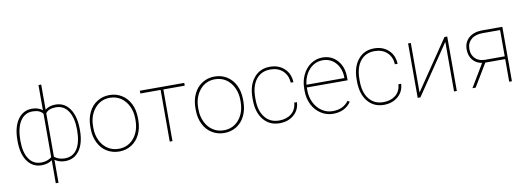

<svg xmlns="http://www.w3.org/2000/svg" viewBox="-69 -1191 5035 1835"><g transform="rotate(-10 2449.0 -273.5)"><path d="M60.1 -233.9C60.1 -233.9 60.1 -233.9 60.1 -233.9C63 -157.2 81.1 -97.7 114.7 -54.7C148.4 -11.2 192.9 10.3 248 10.3C248 10.3 248 10.3 248 10.3C287.6 10.3 321.8 0 349.6 -20C349.6 -20 349.6 203.1 349.6 203.1C349.6 203.1 376 203.1 376 203.1C376 203.1 376 -20 376 -20C376 -20 376 -20 376 -20C403.3 0 437 10.3 476.6 10.3C476.6 10.3 476.6 10.3 476.6 10.3C534.7 10.3 581.1 -13.2 614.7 -60.5C648.4 -107.9 665 -172.4 665 -254.4C665 -254.4 665 -271 665 -271C665 -271 665 -271 665 -271C664.1 -353 647 -418 613.3 -466.3C579.6 -514.2 533.7 -538.1 475.6 -538.1C475.6 -538.1 475.6 -538.1 475.6 -538.1C435.1 -538.1 401.9 -527.3 376 -505.9C376 -505.9 376 -750 376 -750C376 -750 349.6 -750 349.6 -750C349.6 -750 349.6 -505.4 349.6 -505.4C349.6 -505.4 349.6 -505.4 349.6 -505.4C322.8 -527.3 289.6 -538.1 249 -538.1C249 -538.1 249 -538.1 249 -538.1C189.9 -538.1 143.6 -513.7 109.9 -464.4C76.2 -415 59.6 -348.1 59.6 -264.6C59.6 -264.6 60.1 -233.9 60.1 -233.9ZM86.9 -254.4C86.9 -338.9 101.6 -402.8 130.4 -446.3C159.2 -489.7 198.2 -511.7 248.5 -511.7C248.5 -511.7 248.5 -511.7 248.5 -511.7C297.4 -511.7 331.1 -498 349.6 -470.2C349.6 -470.2 349.6 -49.8 349.6 -49.8C349.6 -49.8 339.4 -42.5 339.4 -42.5C339.4 -42.5 339.4 -42.5 339.4 -42.5C314 -24.9 283.2 -16.1 247.6 -16.1C247.6 -16.1 247.6 -16.1 247.6 -16.1C196.8 -16.1 157.2 -37.1 129.4 -78.6C101.1 -120.1 86.9 -178.7 86.9 -254.4C86.9 -254.4 86.9 -254.4 86.9 -254.4ZM638.7 -264.6C638.7 -183.1 624.5 -121.1 596.7 -79.1C568.8 -37.1 528.8 -16.1 477.1 -16.1C477.1 -16.1 477.1 -16.1 477.1 -16.1C437.5 -16.1 403.8 -27.3 376 -49.3C376 -49.3 376 -471.2 376 -471.2C376 -471.2 376 -471.2 376 -471.2C394 -498 427.2 -511.7 476.1 -511.7C476.1 -511.7 476.1 -511.7 476.1 -511.7C527.3 -511.7 567.4 -489.7 596.2 -445.3C624.5 -400.9 638.7 -340.3 638.7 -264.6C638.7 -264.6 638.7 -264.6 638.7 -264.6Z M768.6 -251C768.6 -251 768.6 -251 768.6 -251C769 -201.2 778.8 -156.2 798.3 -116.7C817.9 -76.7 845.2 -45.4 880.9 -23.4C916 -1.5 956.1 9.8 1000.5 9.8C1044.9 9.8 1085 -1.5 1120.6 -23.9C1155.8 -46.4 1183.1 -77.6 1202.1 -117.7C1221.2 -157.7 1231 -203.1 1231 -253.9C1231 -253.9 1231 -277.3 1231 -277.3C1231 -277.3 1231 -277.3 1231 -277.3C1230.5 -327.6 1220.7 -372.6 1201.2 -412.6C1181.2 -452.6 1153.8 -483.4 1118.7 -505.4C1083.5 -527.3 1043.9 -538.1 999.5 -538.1C999.5 -538.1 999.5 -538.1 999.5 -538.1C955.1 -538.1 915 -526.9 879.9 -504.4C844.2 -481.9 816.9 -450.7 797.9 -410.6C778.3 -370.1 768.6 -324.7 768.6 -274.4C768.6 -274.4 768.6 -251 768.6 -251ZM794.9 -269.5C794.9 -269.5 794.9 -269.5 794.9 -269.5C794.9 -339.4 814 -397 852.1 -442.9C890.1 -488.8 939.5 -511.7 999.5 -511.7C999.5 -511.7 999.5 -511.7 999.5 -511.7C1039.1 -511.7 1074.2 -501.5 1105.5 -481C1136.2 -460 1160.6 -431.2 1178.2 -394.5C1195.8 -357.9 1204.6 -317.9 1204.6 -274.4C1204.6 -274.4 1204.6 -259.3 1204.6 -259.3C1204.6 -259.3 1204.6 -259.3 1204.6 -259.3C1204.6 -188 1185.5 -129.9 1147.9 -84.5C1109.9 -39.1 1060.5 -16.6 1000.5 -16.6C1000.5 -16.6 1000.5 -16.6 1000.5 -16.6C960.4 -16.6 924.8 -26.9 894 -47.4C862.8 -67.9 838.4 -96.7 821.3 -133.3C803.7 -169.9 794.9 -210 794.9 -253.9C794.9 -253.9 794.9 -269.5 794.9 -269.5Z M1725.1 -528.3C1725.1 -528.3 1294.4 -528.3 1294.4 -528.3C1294.4 -528.3 1294.4 -501.5 1294.4 -501.5C1294.4 -501.5 1491.2 -501.5 1491.2 -501.5C1491.2 -501.5 1491.2 0 1491.2 0C1491.2 0 1517.6 0 1517.6 0C1517.6 0 1517.6 -501.5 1517.6 -501.5C1517.6 -501.5 1725.1 -501.5 1725.1 -501.5C1725.1 -501.5 1725.1 -528.3 1725.1 -528.3Z M1788.6 -251C1788.6 -251 1788.6 -251 1788.6 -251C1789.1 -201.2 1798.8 -156.2 1818.4 -116.7C1837.9 -76.7 1865.2 -45.4 1900.9 -23.4C1936 -1.5 1976.1 9.8 2020.5 9.8C2064.9 9.8 2105 -1.5 2140.6 -23.9C2175.8 -46.4 2203.1 -77.6 2222.2 -117.7C2241.2 -157.7 2251 -203.1 2251 -253.9C2251 -253.9 2251 -277.3 2251 -277.3C2251 -277.3 2251 -277.3 2251 -277.3C2250.5 -327.6 2240.7 -372.6 2221.2 -412.6C2201.2 -452.6 2173.8 -483.4 2138.7 -505.4C2103.5 -527.3 2064 -538.1 2019.5 -538.1C2019.5 -538.1 2019.5 -538.1 2019.5 -538.1C1975.1 -538.1 1935.1 -526.9 1899.9 -504.4C1864.3 -481.9 1836.9 -450.7 1817.9 -410.6C1798.3 -370.1 1788.6 -324.7 1788.6 -274.4C1788.6 -274.4 1788.6 -251 1788.6 -251ZM1814.9 -269.5C1814.9 -269.5 1814.9 -269.5 1814.9 -269.5C1814.9 -339.4 1834 -397 1872.1 -442.9C1910.2 -488.8 1959.5 -511.7 2019.5 -511.7C2019.5 -511.7 2019.5 -511.7 2019.5 -511.7C2059.1 -511.7 2094.2 -501.5 2125.5 -481C2156.2 -460 2180.7 -431.2 2198.2 -394.5C2215.8 -357.9 2224.6 -317.9 2224.6 -274.4C2224.6 -274.4 2224.6 -259.3 2224.6 -259.3C2224.6 -259.3 2224.6 -259.3 2224.6 -259.3C2224.6 -188 2205.6 -129.9 2168 -84.5C2129.9 -39.1 2080.6 -16.6 2020.5 -16.6C2020.5 -16.6 2020.5 -16.6 2020.5 -16.6C1980.5 -16.6 1944.8 -26.9 1914.1 -47.4C1882.8 -67.9 1858.4 -96.7 1841.3 -133.3C1823.7 -169.9 1814.9 -210 1814.9 -253.9C1814.9 -253.9 1814.9 -269.5 1814.9 -269.5Z M2558.1 -16.6C2499 -16.6 2453.1 -37.6 2419.4 -80.1C2385.7 -122.1 2368.7 -180.2 2368.7 -253.9C2368.7 -253.9 2368.7 -271 2368.7 -271C2368.7 -271 2368.7 -271 2368.7 -271C2368.7 -346.7 2385.3 -405.8 2418.9 -448.2C2452.1 -490.7 2498 -511.7 2557.1 -511.7C2557.1 -511.7 2557.1 -511.7 2557.1 -511.7C2606.4 -511.7 2646.5 -497.6 2677.7 -468.8C2708.5 -439.9 2725.1 -401.4 2727.5 -354C2727.5 -354 2753.9 -354 2753.9 -354C2753.9 -354 2753.9 -354 2753.9 -354C2751.5 -409.7 2732.4 -454.1 2695.8 -487.8C2659.2 -521.5 2613.3 -538.1 2557.1 -538.1C2557.1 -538.1 2557.1 -538.1 2557.1 -538.1C2491.7 -538.1 2439.5 -514.2 2400.9 -466.3C2361.8 -418.5 2342.3 -354.5 2342.3 -274.4C2342.3 -274.4 2342.3 -256.8 2342.3 -256.8C2342.3 -256.8 2342.3 -256.8 2342.3 -256.8C2342.3 -174.8 2361.8 -109.9 2400.9 -62C2439.5 -14.2 2492.2 9.8 2558.1 9.8C2558.1 9.8 2558.1 9.8 2558.1 9.8C2612.3 9.8 2658.2 -5.9 2694.8 -37.1C2731.4 -67.9 2751.5 -108.9 2753.9 -160.2C2753.9 -160.2 2727.5 -160.2 2727.5 -160.2C2727.5 -160.2 2727.5 -160.2 2727.5 -160.2C2724.6 -115.2 2707.5 -80.1 2676.8 -54.7C2645.5 -29.3 2606 -16.6 2558.1 -16.6C2558.1 -16.6 2558.1 -16.6 2558.1 -16.6Z M3076.2 9.8C3153.8 9.8 3211.9 -18.6 3251.5 -75.7C3251.5 -75.7 3232.9 -88.9 3232.9 -88.9C3232.9 -88.9 3232.9 -88.9 3232.9 -88.9C3213.9 -64 3191.9 -45.9 3167 -34.2C3142.1 -22 3111.8 -16.1 3076.2 -16.1C3076.2 -16.1 3076.2 -16.1 3076.2 -16.1C3039.1 -16.1 3004.9 -26.4 2973.1 -47.4C2941.4 -68.4 2916.5 -97.2 2898.4 -133.8C2880.4 -170.4 2871.1 -210 2871.1 -252.9C2871.1 -252.9 2871.1 -281.7 2871.1 -281.7C2871.1 -281.7 3267.1 -281.7 3267.1 -281.7C3267.1 -281.7 3267.1 -309.6 3267.1 -309.6C3267.1 -309.6 3267.1 -309.6 3267.1 -309.6C3267.1 -377.9 3248.5 -433.1 3210.9 -475.1C3173.3 -517.1 3125.5 -538.1 3066.4 -538.1C3066.4 -538.1 3066.4 -538.1 3066.4 -538.1C3025.9 -538.1 2988.8 -526.9 2954.6 -503.9C2920.4 -481 2893.6 -449.2 2874 -408.7C2854.5 -368.2 2844.7 -323.2 2844.7 -274.4C2844.7 -274.4 2844.7 -252.4 2844.7 -252.4C2844.7 -252.4 2844.7 -252.4 2844.7 -252.4C2844.7 -203.6 2855 -159.2 2875 -119.1C2895 -79.1 2923.3 -47.9 2959 -24.9C2994.6 -2 3033.7 9.8 3076.2 9.8C3076.2 9.8 3076.2 9.8 3076.2 9.8ZM3066.4 -511.7C3099.1 -511.7 3128.9 -503.4 3155.8 -486.3C3182.1 -469.2 3203.1 -445.3 3218.3 -414.6C3233.4 -383.8 3240.7 -350.1 3240.7 -314.5C3240.7 -314.5 3240.7 -308.1 3240.7 -308.1C3240.7 -308.1 2872.6 -308.1 2872.6 -308.1C2872.6 -308.1 2872.6 -308.1 2872.6 -308.1C2878.9 -367.2 2899.9 -416 2935.5 -454.6C2971.2 -492.7 3015.1 -511.7 3066.4 -511.7C3066.4 -511.7 3066.4 -511.7 3066.4 -511.7Z M3569.3 -16.6C3510.3 -16.6 3464.4 -37.6 3430.7 -80.1C3397 -122.1 3379.9 -180.2 3379.9 -253.9C3379.9 -253.9 3379.9 -271 3379.9 -271C3379.9 -271 3379.9 -271 3379.9 -271C3379.9 -346.7 3396.5 -405.8 3430.2 -448.2C3463.4 -490.7 3509.3 -511.7 3568.4 -511.7C3568.4 -511.7 3568.4 -511.7 3568.4 -511.7C3617.7 -511.7 3657.7 -497.6 3689 -468.8C3719.7 -439.9 3736.3 -401.4 3738.8 -354C3738.8 -354 3765.1 -354 3765.1 -354C3765.1 -354 3765.1 -354 3765.1 -354C3762.7 -409.7 3743.7 -454.1 3707 -487.8C3670.4 -521.5 3624.5 -538.1 3568.4 -538.1C3568.4 -538.1 3568.4 -538.1 3568.4 -538.1C3502.9 -538.1 3450.7 -514.2 3412.1 -466.3C3373 -418.5 3353.5 -354.5 3353.5 -274.4C3353.5 -274.4 3353.5 -256.8 3353.5 -256.8C3353.5 -256.8 3353.5 -256.8 3353.5 -256.8C3353.5 -174.8 3373 -109.9 3412.1 -62C3450.7 -14.2 3503.4 9.8 3569.3 9.8C3569.3 9.8 3569.3 9.8 3569.3 9.8C3623.5 9.8 3669.4 -5.9 3706.1 -37.1C3742.7 -67.9 3762.7 -108.9 3765.1 -160.2C3765.1 -160.2 3738.8 -160.2 3738.8 -160.2C3738.8 -160.2 3738.8 -160.2 3738.8 -160.2C3735.8 -115.2 3718.8 -80.1 3688 -54.7C3656.7 -29.3 3617.2 -16.6 3569.3 -16.6C3569.3 -16.6 3569.3 -16.6 3569.3 -16.6Z M3923.8 -46.9C3923.8 -46.9 3923.8 -528.3 3923.8 -528.3C3923.8 -528.3 3897.5 -528.3 3897.5 -528.3C3897.5 -528.3 3897.5 0 3897.5 0C3897.5 0 3923.8 0 3923.8 0C3923.8 0 4250.5 -481.4 4250.5 -481.4C4250.5 -481.4 4250.5 0 4250.5 0C4250.5 0 4277.3 0 4277.3 0C4277.3 0 4277.3 -528.3 4277.3 -528.3C4277.3 -528.3 4250.5 -528.3 4250.5 -528.3C4250.5 -528.3 3923.8 -46.9 3923.8 -46.9Z M4611.8 -528.3C4611.8 -528.3 4611.8 -528.3 4611.8 -528.3C4558.6 -527.3 4516.1 -512.7 4485.4 -484.9C4454.1 -457 4438.5 -419.9 4438.5 -374C4438.5 -374 4438.5 -374 4438.5 -374C4438.5 -333 4449.7 -298.8 4471.7 -272C4493.7 -245.1 4523.9 -228.5 4562 -222.2C4562 -222.2 4428.7 0 4428.7 0C4428.7 0 4460 0 4460 0C4460 0 4592.3 -219.7 4592.3 -219.7C4592.3 -219.7 4785.6 -219.7 4785.6 -219.7C4785.6 -219.7 4785.6 0 4785.6 0C4785.6 0 4812 0 4812 0C4812 0 4812 -528.3 4812 -528.3C4812 -528.3 4611.8 -528.3 4611.8 -528.3ZM4464.8 -373C4464.8 -413.1 4478.5 -444.3 4505.4 -467.3C4532.2 -490.2 4569.3 -501.5 4616.7 -501.5C4616.7 -501.5 4785.6 -501.5 4785.6 -501.5C4785.6 -501.5 4785.6 -246.6 4785.6 -246.6C4785.6 -246.6 4592.3 -246.6 4592.3 -246.6C4592.3 -246.6 4592.3 -246.6 4592.3 -246.6C4553.2 -247.1 4522.5 -258.8 4499.5 -281.7C4476.6 -304.7 4464.8 -335 4464.8 -373C4464.8 -373 4464.8 -373 4464.8 -373Z"/></g></svg>

Font: WOX
Style: Regular
Weight: 500
Designer: Google
Foundry: ""
Version: ""